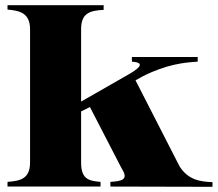

<svg xmlns="http://www.w3.org/2000/svg" viewBox="-20 -720 841 741"><path d="M9 -18V0H368V-18C323 -22 293 -28 293 -93V-290L327 -307L450 -69C477 -27 452 -21 406 -18V0L800 1V-17C751 -19 706 -26 673 -78L503 -410L532 -426C623 -472 692 -479 743 -482V-500H489V-482C534 -479 528 -463 480 -435L293 -328V-607C293 -670 327 -679 380 -682V-700H9V-683C56 -679 96 -670 96 -607V-93C96 -28 56 -22 9 -18Z"/></svg>

Font: Sprat
Style: Bold
Weight: 700
Designer: Ethan Nakache
Foundry: Collletttivo
Version: Version 2.000;Glyphs 3.2 (3217)